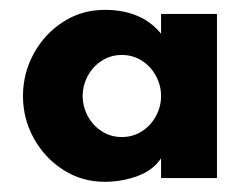

<svg xmlns="http://www.w3.org/2000/svg" viewBox="-20 -710 501 386"><path d="M26.2 -517Q26.2 -562.8 48 -602.5Q69.8 -642.2 107.2 -666.2Q144.6 -690.2 190.5 -690.2Q264.8 -690.2 303.8 -642.2V-682H416.2V-352H303.8V-391.8Q288 -367.8 256.5 -356.1Q225 -344.5 190.5 -344.5Q144.6 -344.5 107.2 -368.5Q69.8 -392.5 48 -431.9Q26.2 -471.2 26.2 -517ZM303.8 -517Q303.8 -538.8 293.2 -557.9Q282.8 -577 264.9 -588.2Q247.1 -599.5 225 -599.5Q202.9 -599.5 185.1 -588.2Q167.2 -577 156.8 -557.9Q146.2 -538.7 146.2 -517Q146.2 -495.2 156.8 -476.1Q167.2 -457 185.1 -445.8Q202.9 -434.5 225 -434.5Q247.1 -434.5 264.9 -445.8Q282.8 -457 293.2 -476.1Q303.8 -495.3 303.8 -517Z"/></svg>

Font: Teachers[wght]
Style: Regular
Weight: 400
Designer: Alfredo Marco Pradil & Chank Diesel
Version: Version 1.000;Glyphs 3.1.2 (3151)